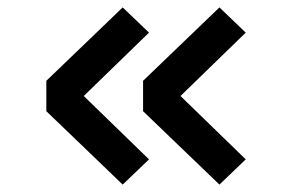

<svg xmlns="http://www.w3.org/2000/svg" viewBox="-20 -529 791 518"><path d="M366 -31ZM467 -270 643 -99 572 -31 366 -229V-311L572 -509L643 -441ZM206 -270 382 -99 311 -31 105 -229V-311L311 -509L382 -441Z"/></svg>

Font: Biryani SemiBold
Style: Regular
Weight: 600
Designer: Dan Reynolds and Mathieu Réguer
Foundry: Dan Reynolds and Mathieu Réguer
Version: Version 1.004; ttfautohint (v1.1) -l 5 -r 5 -G 72 -x 0 -D la